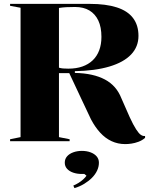

<svg xmlns="http://www.w3.org/2000/svg" viewBox="-20 -728 773 990"><path d="M626 15Q588 15 555.5 0Q523 -15 496.5 -44Q470 -73 449 -113Q427 -159 398.5 -220Q370 -281 337 -351H284V-21L339 -10V0H32V-10L86 -21V-688L32 -698V-708H443Q526 -708 582 -690Q638 -672 666 -635Q694 -598 694 -543Q694 -487 656 -447Q618 -407 544.5 -385Q471 -363 366 -361V-352Q414 -351 452.5 -342.5Q491 -334 521 -318Q551 -302 572 -278Q593 -254 606 -221Q630 -165 648.5 -124.5Q667 -84 682 -61Q697 -38 706 -33Q717 -25 728 -27V-17Q713 -4 694 3Q675 10 657.5 12.5Q640 15 626 15ZM332 -374Q373 -374 404.5 -385Q436 -396 458 -417Q480 -438 491.5 -468.5Q503 -499 503 -538Q503 -588 487 -622Q471 -656 441 -674Q411 -692 367 -692Q342 -692 322.5 -691Q303 -690 284 -687V-379Q294 -376 305 -375Q316 -374 332 -374ZM364 242 358 229Q372 223 385 215Q398 207 409 197Q420 187 426 178L415 169H402Q377 169 357 162Q337 155 325.5 142Q314 129 314 111Q314 92 325.5 78.5Q337 65 357.5 57.5Q378 50 402 50Q427 50 447 57.5Q467 65 478.5 78.5Q490 92 490 111Q490 132 480.5 152Q471 172 454 189Q437 206 414 220Q391 234 364 242Z"/></svg>

Font: Kalnia SemiBold
Style: Regular
Weight: 600
Designer: Frida Medrano
Foundry: Frida Medrano
Version: Version 1.105